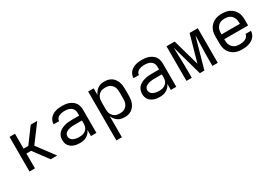

<svg xmlns="http://www.w3.org/2000/svg" viewBox="28 -1406 3544 2498"><g transform="rotate(-30 1800.0 -156.5)"><path d="M107 0V-520H189V-297H260L425 -520H523L329 -260L523 0H425L260 -223H189V0Z M863 8Q841 8 818.5 5Q796 2 775 -5.5Q754 -13 735.5 -26Q717 -39 704 -57Q691 -75 685.5 -97Q680 -119 680 -142Q680 -169 689 -195.5Q698 -222 717 -242Q736 -262 761 -274.5Q786 -287 812.5 -294.5Q839 -302 866.5 -304.5Q894 -307 921 -307H1030V-347Q1030 -363 1026 -379Q1022 -395 1013 -408Q1004 -421 990.5 -430.5Q977 -440 962 -445.5Q947 -451 931 -453Q915 -455 899 -455Q885 -455 870.5 -454Q856 -453 842.5 -449.5Q829 -446 815.5 -440.5Q802 -435 791.5 -425.5Q781 -416 774.5 -403Q768 -390 768 -376V-375H686V-377Q686 -401 695 -424.5Q704 -448 720 -466Q736 -484 757.5 -496.5Q779 -509 802.5 -516Q826 -523 850 -525.5Q874 -528 899 -528Q925 -528 951.5 -524.5Q978 -521 1002.5 -511.5Q1027 -502 1049 -486Q1071 -470 1085.5 -448Q1100 -426 1106 -399.5Q1112 -373 1112 -347V0H1030V-91Q1020 -67 1002.5 -47.5Q985 -28 962.5 -15Q940 -2 914.5 3Q889 8 863 8ZM895 -65Q913 -65 930 -67.5Q947 -70 963 -77Q979 -84 992.5 -95.5Q1006 -107 1014.5 -122Q1023 -137 1026.5 -154.5Q1030 -172 1030 -189V-234H921Q905 -234 888 -233Q871 -232 854.5 -229Q838 -226 822.5 -220.5Q807 -215 793 -206Q779 -197 770.5 -182Q762 -167 762 -150Q762 -135 768 -121.5Q774 -108 784.5 -97.5Q795 -87 808.5 -81Q822 -75 836.5 -71Q851 -67 865.5 -66Q880 -65 895 -65Z M1288 215V-520H1371V-419Q1380 -443 1396.5 -464.5Q1413 -486 1435 -501Q1457 -516 1483.5 -522Q1510 -528 1537 -528Q1564 -528 1590.5 -521.5Q1617 -515 1639 -500Q1661 -485 1677.5 -463Q1694 -441 1703.5 -416Q1713 -391 1716.5 -364Q1720 -337 1720 -310V-210Q1720 -183 1716.5 -156Q1713 -129 1703.5 -104Q1694 -79 1677.5 -57Q1661 -35 1639 -20Q1617 -5 1590.5 1.5Q1564 8 1537 8Q1510 8 1483.5 2Q1457 -4 1435 -19Q1413 -34 1396.5 -55.5Q1380 -77 1371 -101V215ZM1504 -66Q1523 -66 1541.5 -69.5Q1560 -73 1576 -82.5Q1592 -92 1604.5 -106Q1617 -120 1624.5 -137Q1632 -154 1634.5 -172.5Q1637 -191 1637 -210V-310Q1637 -329 1634.5 -347.5Q1632 -366 1624.5 -383Q1617 -400 1604.5 -414Q1592 -428 1576 -437.5Q1560 -447 1541.5 -450.5Q1523 -454 1504 -454Q1485 -454 1466.5 -450.5Q1448 -447 1432 -437.5Q1416 -428 1403.5 -414Q1391 -400 1383.5 -383Q1376 -366 1373.5 -347.5Q1371 -329 1371 -310V-210Q1371 -191 1373.5 -172.5Q1376 -154 1383.5 -137Q1391 -120 1403.5 -106Q1416 -92 1432 -82.5Q1448 -73 1466.5 -69.5Q1485 -66 1504 -66Z M2063 8Q2041 8 2018.5 5Q1996 2 1975 -5.5Q1954 -13 1935.5 -26Q1917 -39 1904 -57Q1891 -75 1885.5 -97Q1880 -119 1880 -142Q1880 -169 1889 -195.5Q1898 -222 1917 -242Q1936 -262 1961 -274.5Q1986 -287 2012.5 -294.5Q2039 -302 2066.5 -304.5Q2094 -307 2121 -307H2230V-347Q2230 -363 2226 -379Q2222 -395 2213 -408Q2204 -421 2190.5 -430.5Q2177 -440 2162 -445.5Q2147 -451 2131 -453Q2115 -455 2099 -455Q2085 -455 2070.5 -454Q2056 -453 2042.5 -449.5Q2029 -446 2015.5 -440.5Q2002 -435 1991.5 -425.5Q1981 -416 1974.5 -403Q1968 -390 1968 -376V-375H1886V-377Q1886 -401 1895 -424.5Q1904 -448 1920 -466Q1936 -484 1957.5 -496.5Q1979 -509 2002.5 -516Q2026 -523 2050 -525.5Q2074 -528 2099 -528Q2125 -528 2151.5 -524.5Q2178 -521 2202.5 -511.5Q2227 -502 2249 -486Q2271 -470 2285.5 -448Q2300 -426 2306 -399.5Q2312 -373 2312 -347V0H2230V-91Q2220 -67 2202.5 -47.5Q2185 -28 2162.5 -15Q2140 -2 2114.5 3Q2089 8 2063 8ZM2095 -65Q2113 -65 2130 -67.5Q2147 -70 2163 -77Q2179 -84 2192.5 -95.5Q2206 -107 2214.5 -122Q2223 -137 2226.5 -154.5Q2230 -172 2230 -189V-234H2121Q2105 -234 2088 -233Q2071 -232 2054.5 -229Q2038 -226 2022.5 -220.5Q2007 -215 1993 -206Q1979 -197 1970.5 -182Q1962 -167 1962 -150Q1962 -135 1968 -121.5Q1974 -108 1984.5 -97.5Q1995 -87 2008.5 -81Q2022 -75 2036.5 -71Q2051 -67 2065.5 -66Q2080 -65 2095 -65Z M2465 0V-520H2588L2700 -122L2812 -520H2935V0H2855V-104Q2855 -150 2856 -195.5Q2857 -241 2858 -286L2860 -338Q2861 -367 2861.5 -396.5Q2862 -426 2862 -455L2734 0H2666L2538 -455Q2538 -426 2538.5 -396.5Q2539 -367 2540 -338L2542 -286Q2543 -241 2544 -195.5Q2545 -150 2545 -104V0Z M3300 8Q3271 8 3241.5 3Q3212 -2 3186 -15Q3160 -28 3138.5 -49Q3117 -70 3103.5 -96Q3090 -122 3085 -151.5Q3080 -181 3080 -210V-310Q3080 -339 3085 -368.5Q3090 -398 3103.5 -424Q3117 -450 3138.5 -471Q3160 -492 3186 -505Q3212 -518 3241.5 -523Q3271 -528 3300 -528Q3329 -528 3358.5 -523Q3388 -518 3414 -505Q3440 -492 3461.5 -471Q3483 -450 3496.5 -424Q3510 -398 3515 -368.5Q3520 -339 3520 -310V-224H3162V-210Q3162 -191 3165 -172Q3168 -153 3176 -136Q3184 -119 3197 -104.5Q3210 -90 3227 -81Q3244 -72 3262.5 -68.5Q3281 -65 3300 -65Q3315 -65 3329.5 -66Q3344 -67 3358 -70.5Q3372 -74 3385.5 -80Q3399 -86 3410 -95Q3421 -104 3428 -117Q3435 -130 3436 -145H3518Q3517 -120 3507.5 -96.5Q3498 -73 3481.5 -55Q3465 -37 3443.5 -24.5Q3422 -12 3398.5 -4.5Q3375 3 3350 5.5Q3325 8 3300 8ZM3162 -296H3438V-310Q3438 -329 3435 -348Q3432 -367 3424 -384Q3416 -401 3403 -415.5Q3390 -430 3373.5 -439Q3357 -448 3338 -451.5Q3319 -455 3300 -455Q3281 -455 3262 -451.5Q3243 -448 3226.5 -439Q3210 -430 3197 -415.5Q3184 -401 3176 -384Q3168 -367 3165 -348Q3162 -329 3162 -310Z"/></g></svg>

Font: Iosevka Extended
Style: Regular
Weight: 400
Width: 7
Monospace: yes
Designer: Belleve Invis
Foundry: Belleve Invis
Version: Version 32.5.0; ttfautohint (v1.8.4)